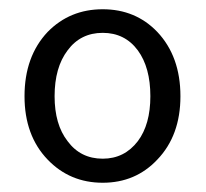

<svg xmlns="http://www.w3.org/2000/svg" viewBox="-20 -829 445 415"><path d="M83 -484Q33 -536 33 -621Q33 -707 83 -760Q131 -809 202 -809Q273 -809 320 -760Q370 -707 370 -621Q370 -536 320 -484Q273 -434 202 -434Q131 -434 83 -484ZM278 -524Q305 -560 305 -621Q305 -683 278 -720Q250 -758 202 -758Q154 -758 126 -720Q98 -683 98 -621Q98 -560 126 -524Q154 -486 202 -486Q249 -486 278 -524Z"/></svg>

Font: Source Han Sans CN Normal
Style: Regular
Weight: 350
Designer: Ryoko NISHIZUKA 西塚涼子 (kana, bopomofo & ideographs); Paul D. Hunt (Latin, Greek & Cyrillic); Sandoll Communications 산돌커뮤니
Foundry: Adobe
Version: Version 2.004;hotconv 1.0.118;makeotfexe 2.5.65603